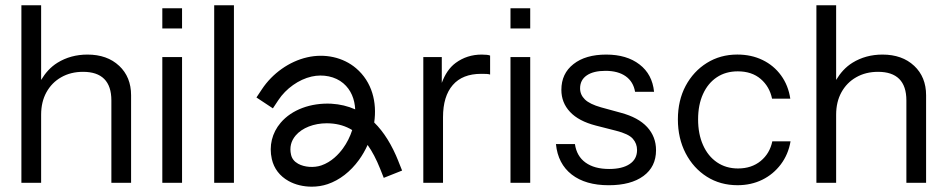

<svg xmlns="http://www.w3.org/2000/svg" viewBox="-20 -687 3540 718"><path d="M425.5 -440.9C395.7 -468.9 356.2 -482.9 307.1 -482.9C265.3 -482.9 227.9 -472.7 195.1 -452.5C168.7 -436.2 149.3 -413.8 133.8 -388.1V-667.3H60V-3.5H133.8V-258C133.8 -289.9 140.4 -317.9 153.6 -341.9C166.8 -365.8 185.2 -384.7 208.9 -398.1C232.5 -411.6 259.7 -418.4 290.5 -418.4C325.5 -418.4 351.9 -409.6 369.8 -391.7C387.6 -373.8 396.5 -347.1 396.5 -311.5V-3.5H470.2V-330.8C470.2 -376.3 455.3 -413 425.5 -441Z M660.8 -3.5V-473.7H587V-3.5ZM660.8 -580.6V-656H587V-580.6Z M854.8 -3.5V-667.3H781V-3.5Z M1470.1 -83.5C1445.4 -145.5 1415.3 -193.8 1379.4 -228.9C1390.3 -304 1371.8 -380.6 1311.4 -431.9C1263.4 -472.7 1195.1 -487.9 1128.7 -472.6C1062 -457.4 998.8 -412.8 959.4 -353.2L939 -322.5L1000.5 -281.8L1020.9 -312.6C1049.6 -356 1097.2 -389.8 1145.2 -400.7C1188.4 -410.5 1233.8 -401.1 1263.8 -375.6C1292.8 -351 1306.4 -315.9 1308.3 -278C1281 -290.2 1251.4 -297.3 1219.2 -299.2C1142.4 -302.9 1071.4 -277.2 1029.6 -228C997.1 -189.8 985.4 -141.5 996.5 -92.1C1004.5 -56.8 1026.1 -28.5 1059.1 -10.1C1084.2 4 1115 11.1 1145.8 11.1C1166.2 11.1 1186.5 8 1205.3 1.6C1250 -13.6 1290.4 -44.9 1322.3 -88.8C1334.9 -106.2 1345.8 -125.1 1354.7 -145C1371.9 -121 1387.3 -91.6 1401.5 -56.1L1415.1 -21.9L1483.7 -49.2L1470 -83.4ZM1262.6 -132.2C1246.7 -110.3 1219.6 -81.3 1181.4 -68.3C1154 -59 1118.5 -61.5 1095 -74.6C1080.4 -82.7 1071.7 -93.8 1068.4 -108.4C1062.2 -135.5 1068.1 -159.6 1085.6 -180.3C1110 -209 1153.9 -226 1202.1 -226C1206.3 -226 1210.4 -226 1214.6 -225.6C1245.5 -223.8 1272.8 -215.6 1297.1 -200.6C1289.2 -176.1 1277.4 -152.5 1262.6 -132.2Z M1781.5 -482.9C1744.6 -482.9 1712 -472.4 1683.8 -451.6C1660 -434 1643.7 -408.2 1632.1 -377.1V-473.7H1563V-3.5H1636.7V-248.7C1636.7 -301 1648.9 -341 1673.2 -369C1697.4 -397 1732.9 -410.9 1779.6 -410.9C1787.6 -410.9 1794.4 -410.8 1799.9 -410.5C1805.4 -410.2 1809.8 -409.4 1812.8 -408.2V-479.2C1807.3 -481.6 1796.9 -482.9 1781.5 -482.9Z M1962.8 -3.5V-473.7H1889V-3.5ZM1962.8 -580.6V-656H1889V-580.6Z M2400.1 -211.9C2378 -235.9 2345.1 -253.7 2301.4 -265.4L2227.7 -285.6C2199.4 -293.6 2179.3 -303.4 2167.3 -315.1C2155.3 -326.8 2149.3 -340.6 2149.3 -356.6C2149.3 -377.4 2157.6 -393.6 2174.2 -405C2190.8 -416.4 2214.2 -422.1 2244.3 -422.1C2275.6 -422.1 2300.8 -415.3 2319.9 -401.8C2338.9 -388.3 2350.6 -368.9 2354.9 -343.7H2425.9C2421.6 -387.3 2403.5 -421.5 2371.5 -446C2339.6 -470.6 2298.1 -482.9 2247.1 -482.9C2195.4 -482.9 2154.6 -471.1 2124.5 -447.3C2094.3 -423.7 2079.3 -391.6 2079.3 -351C2079.3 -319 2090 -291.6 2111.6 -268.6C2133.1 -245.5 2165.3 -228.5 2208.3 -217.4L2283.9 -198.1C2315.3 -190.1 2336.2 -180.1 2346.6 -168C2357.1 -156 2362.3 -142 2362.3 -126.1C2362.3 -103.3 2353.1 -85.8 2334.6 -73.5C2316.2 -61.2 2290.7 -55.1 2258.1 -55.1C2221.2 -55.1 2191.7 -63.1 2169.6 -79.1C2147.5 -95 2134.3 -118.1 2130 -148.2H2059C2063.9 -99 2083.6 -61.1 2118 -34.3C2152.4 -7.6 2198.5 5.7 2256.3 5.7C2311.6 5.7 2354.9 -5.8 2386.3 -28.9C2417.6 -51.9 2433.3 -84 2433.3 -125.2C2433.3 -159 2422.2 -187.8 2400.1 -211.9Z M2868.1 -158.4C2861.9 -128.3 2847.5 -103.9 2824.8 -85.1C2802 -66.4 2773.7 -57 2739.9 -57C2709.8 -57 2683.5 -64.8 2661.1 -80.1C2638.7 -95.4 2621.3 -116.9 2609 -144.7C2596.7 -172.2 2590.6 -204.2 2590.6 -240.5C2590.6 -276.9 2596.7 -308.4 2609 -335.4C2621.3 -362.5 2638.5 -383.3 2660.7 -398.1C2682.8 -412.8 2708.9 -420.2 2739 -420.2C2774 -420.2 2802.6 -410.7 2824.8 -391.6C2846.9 -372.6 2861 -348 2867.2 -317.9H2935.4C2930.5 -351.1 2918.9 -380.1 2900.8 -405C2882.7 -429.9 2859.6 -449.1 2831.7 -462.6C2803.7 -476.2 2772.2 -483 2737.2 -483C2694.8 -483 2656.8 -472.5 2623.3 -451.6C2589.8 -430.7 2563.4 -402.1 2544 -365.9C2524.7 -329.6 2515 -287.8 2515 -240.5C2515 -193.3 2524.7 -151 2544 -113.8C2563.4 -76.6 2589.8 -47.4 2623.3 -26.2C2656.8 -5 2695.1 5.6 2738.1 5.6C2771.9 5.6 2802.6 -1.2 2830.3 -14.7C2857.9 -28.2 2881.1 -47.4 2899.9 -72.3C2918.6 -97.2 2930.8 -125.9 2936.3 -158.5H2868.1Z M3398.5 -440.9C3368.7 -468.9 3329.2 -482.9 3280.1 -482.9C3238.3 -482.9 3200.9 -472.7 3168.1 -452.5C3141.7 -436.2 3122.3 -413.8 3106.8 -388.1V-667.3H3033V-3.5H3106.8V-258C3106.8 -289.9 3113.4 -317.9 3126.6 -341.9C3139.8 -365.8 3158.2 -384.7 3181.9 -398.1C3205.5 -411.6 3232.7 -418.4 3263.5 -418.4C3298.5 -418.4 3324.9 -409.6 3342.8 -391.7C3360.6 -373.8 3369.5 -347.1 3369.5 -311.5V-3.5H3443.2V-330.8C3443.2 -376.3 3428.3 -413 3398.5 -441Z"/></svg>

Font: Diatome Awesome Regular
Style: Regular
Weight: 400
Designer: 15.100.17
Foundry: 15.100.17
Version: Version 1.008;Fontself Maker 3.5.8